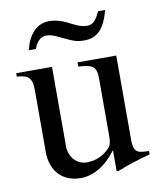

<svg xmlns="http://www.w3.org/2000/svg" viewBox="-76 -700 651 771"><g transform="rotate(-10 250.0 -314.0)"><path d="M376 -638C359 -601 346 -588 323 -588C308 -588 289 -593 270 -603L246 -615C222 -627 198 -633 176 -633C126 -633 90 -597 75 -532H104C115 -563 132 -578 155 -578C167 -578 181 -574 196 -567L219 -556C260 -536 275 -532 300 -532C355 -532 384 -562 405 -638ZM480 -50H474C428 -50 417 -61 417 -107V-450H259V-433C319 -429 333 -421 333 -368V-137C333 -102 326 -93 310 -79C285 -57 255 -48 226 -48C187 -48 155 -81 155 -127V-450H9V-436C57 -433 71 -419 71 -369V-118C71 -41 116 10 193 10C230 10 287 -9 336 -76H338V6L343 9C393 -11 429 -22 480 -36Z"/></g></svg>

Font: STIX Math
Style: Regular
Weight: 400
Designer: MicroPress Inc., with final additions and corrections provided by Coen Hoffman, Elsevier (retired)
Version: Version 1.1.0